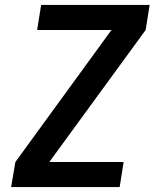

<svg xmlns="http://www.w3.org/2000/svg" viewBox="-20 -755 640 775"><path d="M25 0 42 -101 430 -634H130L146 -735H584L568 -634L179 -101H479L463 0Z"/></svg>

Font: Zed Sans Extended
Style: Bold Italic
Weight: 700
Width: 7
Italic angle: -9°
Designer: Belleve Invis
Foundry: Belleve Invis
Version: Version 1.0.0; ttfautohint (v1.8.4)